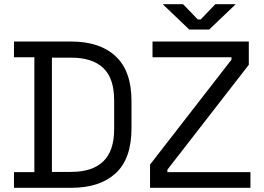

<svg xmlns="http://www.w3.org/2000/svg" viewBox="-20 -899 1265 919"><path d="M46.9 0Q46.9 -18.6 46.9 -75.2Q71.3 -75.2 144.5 -75.2Q144.5 -212.9 144.5 -625Q120.1 -625 46.9 -625Q46.9 -643.6 46.9 -700.2Q115.2 -700.2 320.3 -700.2Q458 -700.2 533.2 -629.9Q609.4 -559.6 609.4 -415Q609.4 -372.1 609.4 -285.2Q609.4 -138.7 533.2 -69.3Q458 0 320.3 0Q228.5 0 46.9 0ZM228.5 -76.2Q252 -76.2 320.3 -76.2Q421.9 -76.2 473.6 -126Q526.4 -175.8 526.4 -281.2Q526.4 -327.1 526.4 -418Q526.4 -525.4 473.6 -574.2Q421.9 -623 320.3 -623Q290 -623 228.5 -623Q228.5 -486.3 228.5 -76.2ZM698.2 0Q698.2 -27.3 698.2 -111.3Q795.9 -236.3 1087.9 -613.3Q1087.9 -616.2 1087.9 -625Q993.2 -625 710 -625Q710 -643.6 710 -700.2Q825.2 -700.2 1170.9 -700.2Q1170.9 -671.9 1170.9 -588.9Q1073.2 -463.9 781.2 -86.9Q781.2 -84 781.2 -75.2Q880.9 -75.2 1178.7 -75.2Q1178.7 -56.6 1178.7 0Q1058.6 0 698.2 0ZM885.7 -757.8Q854.5 -788.1 758.8 -878.9Q783.2 -878.9 856.4 -878.9Q874 -860.4 926.8 -805.7Q930.7 -805.7 940.4 -805.7Q958 -824.2 1010.7 -878.9Q1035.2 -878.9 1108.4 -878.9Q1076.2 -848.6 981.4 -757.8Q957 -757.8 885.7 -757.8Z"/></svg>

Font: Kadena Space Grotesk
Style: Regular
Weight: 400
Designer: Florian Karsten
Version: Version 2.000